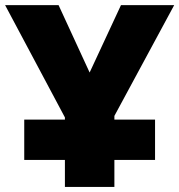

<svg xmlns="http://www.w3.org/2000/svg" viewBox="-20 -734 704 754"><path d="M332 -449.2 455.1 -713.9H664.1L429.2 -278.8V-264.2H588.9V-106H429.2V0H234.9V-106H75.2V-264.2H234.9V-272.9L0 -713.9H210Z"/></svg>

Font: Black Ops One [rus by aLiNcE]
Style: Regular
Weight: 400
Designer: James Grieshaber
Foundry: James Grieshaber
Version: Version 1.002;May 25, 2024;FontCreator 13.0.0.2680 64-bit